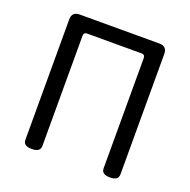

<svg xmlns="http://www.w3.org/2000/svg" viewBox="-129 -861 979 987"><g transform="rotate(20 360.0 -367.0)"><path d="M146 0Q100 0 100 -33V-692Q100 -734 142 -734H578Q620 -734 620 -692V-33Q620 0 574 0Q528 0 528 -33V-636Q528 -655 509 -655H212Q193 -655 193 -636V-33Q193 0 146 0Z"/></g></svg>

Font: Swei Gothic CJK TC Regular
Style: Regular
Weight: 400
Version: Version 2.129